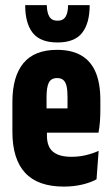

<svg xmlns="http://www.w3.org/2000/svg" viewBox="-20 -700 424 728"><path d="M222 7.5Q123.5 7.5 75.2 -44.8Q27 -97 27 -200.5V-313Q27 -410 68.8 -460.5Q110.5 -511 196.5 -511Q252 -511 288.5 -489.5Q325 -468 342.8 -425.8Q360.5 -383.5 360.5 -321V-284Q360.5 -262 359 -240.2Q357.5 -218.5 353.5 -197H236Q236 -242 236 -275.2Q236 -308.5 236 -333Q236 -357.5 232.5 -373Q229 -388.5 220.5 -396.2Q212 -404 196.5 -404Q174 -404 165.2 -386.8Q156.5 -369.5 156.5 -333V-252.5L158 -230.5V-185.5Q158 -164.5 163.8 -149.2Q169.5 -134 181.2 -124.5Q193 -115 210.2 -110.2Q227.5 -105.5 251 -105.5Q280 -105.5 306 -111.8Q332 -118 354 -128L346 -20Q323 -7.5 290.8 0Q258.5 7.5 222 7.5ZM111 -197V-289H324.5V-197ZM198 -539Q133 -539 104.2 -575.2Q75.5 -611.5 75.5 -680.5H157.5Q158 -652 167.2 -636.8Q176.5 -621.5 198 -621.5Q219.5 -621.5 228.8 -636.8Q238 -652 238 -680.5H320Q320 -611.5 291.2 -575.2Q262.5 -539 198 -539Z"/></svg>

Font: Anek Latin Condensed
Style: Bold
Weight: 700
Width: 3
Designer: Yesha Goshar
Foundry: Ek Type
Version: Version 1.003